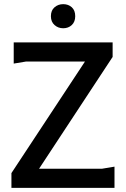

<svg xmlns="http://www.w3.org/2000/svg" viewBox="-20 -904 605 924"><path d="M35 0V-71L389 -608H106L46 -598V-700H522V-630L168 -92H471L531 -102V0ZM284 -768Q260 -768 242.5 -783.5Q225 -799 225 -826Q225 -854 242.5 -869Q260 -884 284 -884Q309 -884 325.5 -869Q342 -854 342 -826Q342 -799 325.5 -783.5Q309 -768 284 -768Z"/></svg>

Font: AR One Sans Medium
Style: Regular
Weight: 500
Designer: Niteesh Yadav
Foundry: Niteesh Yadav
Version: Version 1.001;gftools[0.9.33]